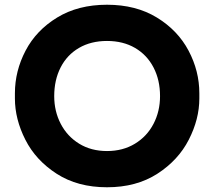

<svg xmlns="http://www.w3.org/2000/svg" viewBox="-20 -772 904 811"><path d="M43 -356V-378Q43 -472 88 -558Q133 -644 221.5 -698Q310 -752 432 -752Q554 -752 642.5 -698Q731 -644 776.5 -558Q822 -472 822 -378V-356Q822 -269 777.5 -182Q733 -95 644.5 -38Q556 19 432 19Q308 19 219.5 -38Q131 -95 87 -182Q43 -269 43 -356ZM656 -366Q656 -434 628.5 -487Q601 -540 550.5 -569.5Q500 -599 432 -599Q364 -599 313.5 -569.5Q263 -540 236 -487Q209 -434 209 -366Q209 -302 236.5 -249Q264 -196 314.5 -165Q365 -134 432 -134Q499 -134 550 -165Q601 -196 628.5 -249Q656 -302 656 -366Z"/></svg>

Font: Sora-SIA
Style: Bold
Weight: 700
Designer: Jonathan Barnbrook, Julián Moncada
Foundry: Barnbrook Fonts
Version: Version 2.000